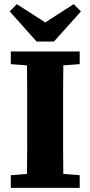

<svg xmlns="http://www.w3.org/2000/svg" viewBox="-20 -905 436 925"><path d="M32 -596V-657H364V-596L285 -590Q284 -532 284 -472.5Q284 -413 284 -353V-305Q284 -245 284 -185.5Q284 -126 285 -67L364 -61V0H32V-61L110 -67Q111 -126 111 -185.5Q111 -245 111 -304V-353Q111 -412 111 -471.5Q111 -531 110 -590ZM61 -885 198 -797 335 -885 370 -850 240 -705H156L27 -850Z"/></svg>

Font: Source Serif 4 SmText
Style: Bold
Weight: 700
Designer: Frank Grießhammer
Foundry: Adobe
Version: Version 4.005;hotconv 1.1.0;makeotfexe 2.6.0